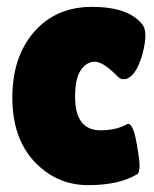

<svg xmlns="http://www.w3.org/2000/svg" viewBox="-20 -530 450 560"><path d="M199 -248Q199 -150 273 -150Q321 -150 353 -169Q368 -169 377.5 -117.5Q387 -66 387 -47.5Q387 -29 382 -23Q329 10 237 10Q145 10 80.5 -58.5Q16 -127 16 -245.5Q16 -364 79.5 -437Q143 -510 248.5 -510Q354 -510 395 -459Q404 -448 404 -426.5Q404 -405 396 -374Q378 -310 349 -300Q345 -299 337.5 -299Q330 -299 319 -311Q280 -350 256.5 -350Q233 -350 216 -326Q199 -302 199 -248Z"/></svg>

Font: Lilita One Rus
Style: Regular
Weight: 400
Designer: Juan Montoreano
Foundry: Juan Montoreano
Version: Version 1.002